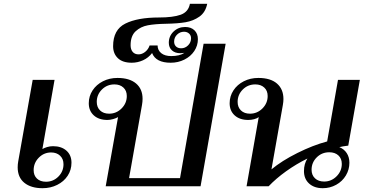

<svg xmlns="http://www.w3.org/2000/svg" viewBox="-20 -980 1924 1010"><path d="M73 -100Q73 -116 76 -132L152 -560H267L203 -196Q213 -202 228 -206.5Q243 -211 259 -211Q303 -211 329.5 -187.5Q356 -164 356 -124Q356 -86 336 -55.5Q316 -25 281 -7.5Q246 10 204 10Q143 10 108 -18.5Q73 -47 73 -100ZM314 -116Q314 -144 296 -161Q278 -178 249 -178Q211 -178 184 -150.5Q157 -123 157 -85Q157 -57 174.5 -40.5Q192 -24 222 -24Q260 -24 287 -51Q314 -78 314 -116Z M601 -364Q591 -358 575 -353.5Q559 -349 545 -349Q500 -349 473.5 -373Q447 -397 447 -437Q447 -474 467 -504.5Q487 -535 521.5 -552.5Q556 -570 598 -570Q661 -570 695.5 -541Q730 -512 730 -460Q730 -445 727 -428L659 -43H927L1051 -750H1167L1035 0H536ZM647 -475Q647 -503 629 -519.5Q611 -536 582 -536Q543 -536 516 -509Q489 -482 489 -444Q489 -416 506.5 -399Q524 -382 554 -382Q592 -382 619.5 -409.5Q647 -437 647 -475Z M667 -742Q667 -720 678 -707Q689 -694 709 -694Q727 -694 743.5 -707Q760 -720 767 -741H809Q809 -716 828 -700.5Q847 -685 881 -685Q925 -685 950 -702Q936 -700 929 -700Q901 -700 884.5 -715Q868 -730 868 -755Q868 -790 893 -814Q918 -838 954 -838Q985 -838 1003 -820.5Q1021 -803 1021 -774Q1021 -740 1002 -711.5Q983 -683 950 -666.5Q917 -650 878 -650Q800 -650 780 -701Q761 -676 732.5 -663Q704 -650 673 -650Q625 -650 600 -674Q575 -698 575 -737Q575 -824 639.5 -856Q704 -888 816 -888Q890 -888 930.5 -902.5Q971 -917 979 -960H1070Q1061 -915 1029 -892.5Q997 -870 956 -863Q915 -856 854 -855Q796 -854 758 -847Q720 -840 693.5 -815.5Q667 -791 667 -742ZM933 -726Q954 -726 969.5 -741.5Q985 -757 985 -779Q985 -794 974.5 -803.5Q964 -813 948 -813Q927 -813 911.5 -798Q896 -783 896 -761Q896 -745 906 -735.5Q916 -726 933 -726Z M1818 -124Q1818 -88 1799.5 -57Q1781 -26 1748.5 -8Q1716 10 1678 10Q1633 10 1606 -14.5Q1579 -39 1579 -80Q1579 -118 1597 -146Q1538 -117 1485 -79Q1432 -41 1393 0H1277L1341 -364Q1332 -357 1317 -353Q1302 -349 1286 -349Q1241 -349 1214.5 -373Q1188 -397 1188 -437Q1188 -474 1208 -504.5Q1228 -535 1262.5 -552.5Q1297 -570 1339 -570Q1403 -570 1437 -540.5Q1471 -511 1471 -459Q1471 -445 1468 -428L1408 -89Q1462 -134 1544 -175Q1626 -216 1701 -236L1758 -560H1873L1812 -214Q1780 -210 1765 -206Q1790 -196 1804 -174.5Q1818 -153 1818 -124ZM1388 -475Q1388 -503 1370 -519.5Q1352 -536 1323 -536Q1284 -536 1257 -509Q1230 -482 1230 -444Q1230 -416 1247.5 -399Q1265 -382 1295 -382Q1333 -382 1360.5 -409.5Q1388 -437 1388 -475ZM1778 -118Q1778 -146 1760 -162.5Q1742 -179 1712 -179Q1673 -179 1646 -152Q1619 -125 1619 -87Q1619 -59 1637 -42Q1655 -25 1685 -25Q1723 -25 1750.5 -52.5Q1778 -80 1778 -118Z"/></svg>

Font: Fahkwang Medium
Style: Italic
Weight: 500
Italic angle: -10°
Version: Version 1.000; ttfautohint (v1.6)